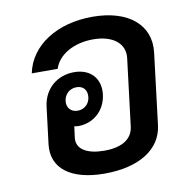

<svg xmlns="http://www.w3.org/2000/svg" viewBox="-74 -698 764 781"><g transform="rotate(-10 308.0 -307.5)"><path d="M297 11C439 11 532 -47 544 -145L580 -440C593 -551 507 -626 357 -626C212 -626 98 -555 75 -442H182C200 -499 266 -535 344 -535C427 -535 475 -495 468 -436L434 -159C428 -110 387 -81 312 -81C242 -81 196 -106 202 -154L208 -200C213 -199 219 -198 225 -198C287 -198 337 -242 345 -307C353 -372 313 -417 245 -417C174 -417 120 -370 111 -299L92 -145C81 -49 156 11 297 11ZM191 -307C194 -335 216 -355 244 -355C273 -355 288 -335 285 -307C282 -279 260 -260 233 -260C206 -260 188 -279 191 -307Z"/></g></svg>

Font: TPK Tissa Web SemiBold
Style: Italic
Weight: 600
Italic angle: -7°
Designer: Jacques Le Bailly, Suppakit Chalermlarp | Katatrad Co.,Ltd.
Foundry: Jacques Le Bailly, Cadson Demak Co.,Ltd.
Version: Version 5.000;Glyphs 3.1.2 (3151)